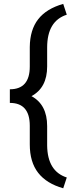

<svg xmlns="http://www.w3.org/2000/svg" viewBox="-20 -800 378 998"><path d="M308.6 178.7Q222.2 154.3 178.5 98.4Q134.8 42.5 134.8 -49.3V-146.5Q134.8 -265.1 31.2 -265.1V-335.9Q134.8 -335.9 134.8 -454.1V-555.7Q135.7 -645 178.5 -700Q221.2 -754.9 308.6 -779.8L327.1 -723.6Q225.1 -690.9 225.1 -553.2V-454.6Q225.1 -343.8 143.6 -300.3Q225.1 -256.3 225.1 -144.5V-43.9Q226.6 90.3 327.1 122.6Z"/></svg>

Font: Mardoto
Style: Regular
Weight: 400
Designer: Christian Robertson, Vahan Hovhannisyan
Foundry: Google
Version: Version 1.000